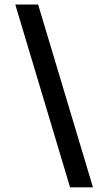

<svg xmlns="http://www.w3.org/2000/svg" viewBox="-20 -756 467 828"><path d="M380.9 51.8 144.5 -736.3H45.9L282.2 51.8Z"/></svg>

Font: FreeUniversal
Style: BoldItalic
Weight: 700
Italic angle: -11°
Version: Version 1.001